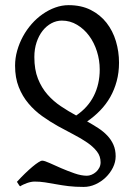

<svg xmlns="http://www.w3.org/2000/svg" viewBox="-20 -489 526 753"><path d="M114.7 -265.1Q114.7 -215.8 128.9 -180.2Q143.1 -144.5 166.3 -118.2Q189.5 -91.8 218.8 -72.3Q248 -52.7 278.8 -36.1Q324.7 -66.9 347.9 -113Q371.1 -159.2 371.1 -216.3Q371.1 -252.9 360.1 -287.6Q349.1 -322.3 329.3 -348.9Q309.6 -375.5 282.2 -391.8Q254.9 -408.2 222.7 -408.2Q201.2 -408.2 181.6 -397.7Q162.1 -387.2 147.2 -368.4Q132.3 -349.6 123.5 -323.2Q114.7 -296.9 114.7 -265.1ZM46.4 224.1Q62.5 206.5 78.1 191.4Q93.8 176.3 107.2 165Q120.6 153.8 130.6 147.5Q140.6 141.1 145.5 141.1Q154.3 141.1 174.6 150.4Q194.8 159.7 220.2 170.7Q245.6 181.6 272.2 190.9Q298.8 200.2 320.8 200.2Q329.6 200.2 339.1 196.3Q348.6 192.4 356.4 185.5Q364.3 178.7 369.4 168.9Q374.5 159.2 374.5 147.5Q374.5 123.5 360.1 105Q345.7 86.4 322 70.1Q298.3 53.7 268.3 38.3Q238.3 22.9 206.8 5.4Q175.3 -12.2 145.3 -33.7Q115.2 -55.2 91.6 -83.3Q67.9 -111.3 53.5 -147.7Q39.1 -184.1 39.1 -231.4Q39.1 -261.2 47.4 -290.5Q55.7 -319.8 70.1 -346.2Q84.5 -372.6 104.2 -395Q124 -417.5 147.5 -433.8Q170.9 -450.2 196.8 -459.5Q222.7 -468.8 249 -468.8Q298.8 -468.8 335.9 -450Q373 -431.2 397.7 -399.7Q422.4 -368.2 434.6 -327.4Q446.8 -286.6 446.8 -243.2Q446.8 -204.6 437.7 -170.9Q428.7 -137.2 412.4 -108.4Q396 -79.6 372.8 -55.7Q349.6 -31.7 321.8 -12.7Q344.7 0 365 13.2Q385.3 26.4 400.6 42.5Q416 58.6 424.8 78.6Q433.6 98.6 433.6 124Q433.6 146.5 422.9 168.2Q412.1 189.9 394.5 206.8Q377 223.6 354.5 233.9Q332 244.1 308.1 244.1Q274.9 244.1 248.8 241Q222.7 237.8 200.2 233.6Q177.7 229.5 157.2 226.3Q136.7 223.1 115.7 223.1Q109.4 223.1 101.6 224.6Q93.8 226.1 86.2 228.8Q78.6 231.4 71.3 234.9Q64 238.3 59.1 241.7Q55.7 239.3 53.5 235.1Q51.3 231 46.4 224.1Z"/></svg>

Font: Gentium Unicode
Style: Regular
Weight: 400
Version: Version 1.009